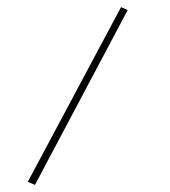

<svg xmlns="http://www.w3.org/2000/svg" viewBox="-20 -334 477 539"><path d="M319.8 -314 338.4 -305.7 78.1 185.1 58.1 176.3Z"/></svg>

Font: Vazirmatn RD UI Thin
Style: Regular
Weight: 100
Designer: Saber Rastikerdar
Foundry: Saber Rastikerdar
Version: Version 33.003